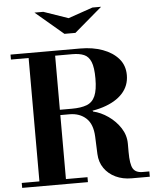

<svg xmlns="http://www.w3.org/2000/svg" viewBox="-63 -1030 866 1082"><g transform="rotate(-5 370.0 -489.0)"><path d="M253 -390V-420H336Q388 -420 420.5 -432.5Q453 -445 468 -479.5Q483 -514 483 -578Q483 -641 470 -672.5Q457 -704 431 -715Q405 -726 366 -726H18V-754H413Q483 -754 539 -733.5Q595 -713 628 -675Q661 -637 661 -582Q661 -522 622 -479Q583 -436 510.5 -413Q438 -390 336 -390ZM18 0V-28H390V0ZM118 -15V-754H268V-15ZM637 0Q587 0 547 -19Q507 -38 483 -72.5Q459 -107 457 -153L453 -252Q450 -323 413.5 -356.5Q377 -390 320 -390L396 -398H453V-394Q497 -384 538.5 -355Q580 -326 606.5 -285Q633 -244 633 -196V-149Q633 -80 648 -55Q663 -30 702 -30H740V0ZM331 -844 173 -978H223L362 -930L501 -978H550L393 -844Z"/></g></svg>

Font: Libre Bodoni SemiBold
Style: Regular
Weight: 600
Designer: Pablo Impallari, Rodrigo Fuenzalida
Foundry: Impallari Type
Version: Version 2.005;gftools[0.9.23]